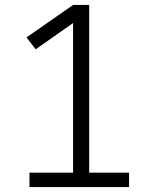

<svg xmlns="http://www.w3.org/2000/svg" viewBox="-20 -755 640 775"><path d="M99 0V-58H275V-662L124 -556L87 -604L275 -735H340V-58H501V0Z"/></svg>

Font: Iosevka Curly Slab LtEx
Style: Regular
Weight: 300
Width: 7
Monospace: yes
Designer: Belleve Invis
Foundry: Belleve Invis
Version: Version 11.1.0; ttfautohint (v1.8.3)